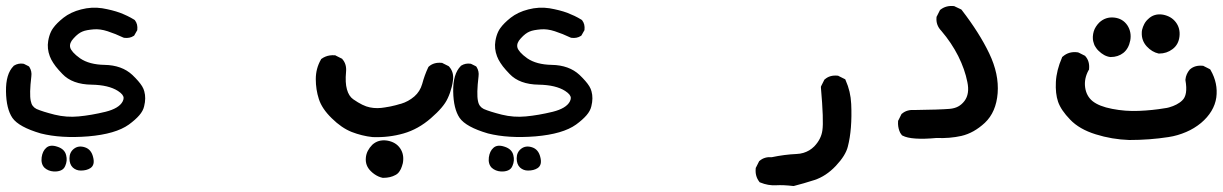

<svg xmlns="http://www.w3.org/2000/svg" viewBox="-25 -286 4101 644"><path d="M154.8 289.1Q146 288.6 138.2 285.4Q130.4 282.2 124.5 276.9Q111.8 264.2 114.7 241.7Q117.7 220.7 129.9 210Q143.1 197.8 167.5 206.1Q191.9 213.9 196.8 234.4Q201.7 252.9 193.8 270.5Q189.5 281.2 179 285.6Q168.5 290 154.8 289.1ZM246.1 286.1Q230.5 286.1 219.2 275.9Q208 265.1 208 245.1Q208 224.6 223.1 212.9Q238.3 201.2 259.5 208Q280.8 214.8 287.1 240.2Q294.4 267.1 278.3 277.8Q265.6 286.1 246.1 286.1ZM111.8 161.6Q38.1 140.1 16.6 109.4Q-3.9 79.1 -4.9 21Q-5.9 -38.1 20.5 -64.5L21 -65.4L22 -65.9Q36.1 -74.7 53.2 -72.3L54.7 -71.8L56.2 -71.3L69.8 -64.5L72.3 -63L73.7 -61Q82.5 -46.9 80.1 -29.8Q73.2 28.8 78.1 52.2Q80.1 63 85 69.3Q89.8 75.7 97.7 79.6Q117.7 88.4 158.2 98.6Q198.2 108.4 238.8 104.5Q280.8 100.6 329.1 88.9Q374 77.6 386.2 54.7Q389.6 48.3 389.6 42.7Q389.6 37.1 385 31.2Q380.4 25.4 370.6 19Q339.4 -1 282.2 -2Q217.3 -2.9 184.1 -38.1Q177.7 -44.9 172.1 -51Q166.5 -57.1 161.9 -63.2Q157.2 -69.3 153.6 -75Q149.9 -80.6 147 -86.2Q144 -91.8 142.1 -97.2Q132.3 -123 136.7 -148.9Q138.2 -157.7 140.4 -165Q142.6 -172.4 145.8 -179.2Q148.9 -186 153.3 -191.9Q159.2 -200.2 167.7 -208.7Q176.3 -217.3 188 -226.6Q199.7 -235.8 214.6 -242.9Q229.5 -250 247.1 -254.4Q282.7 -263.7 317.9 -258.3Q352.1 -252.4 377.4 -243.2Q390.1 -238.3 401.9 -232.7Q413.6 -227.1 424.8 -220.2L426.3 -219.2L427.7 -217.8Q432.6 -211.4 434.6 -203.4Q436.5 -195.3 435.5 -186L435.1 -184.1L434.1 -182.6L426.3 -168.9L425.3 -167L423.3 -165.5Q409.7 -156.7 391.1 -159.2L389.6 -159.7L388.2 -160.2Q362.8 -172.4 335.9 -181.2Q310.5 -189.5 288.6 -187.5Q276.9 -186.5 267.6 -184.8Q258.3 -183.1 251.5 -180.2Q245.1 -177.7 237.5 -172.1Q230 -166.5 221.7 -157.2Q207 -141.6 210.4 -127Q211.9 -120.1 220.2 -110.6Q228.5 -101.1 243.7 -90.3Q274.4 -69.3 325.7 -68.4Q383.8 -67.4 418.9 -34.7Q430.2 -23.9 438.2 -14.6Q446.3 -5.4 451.7 3.4Q457 12.2 459 20.5Q465.3 43 458.5 70.3Q455.1 85.9 442.1 100.8Q429.2 115.7 407.2 131.8Q362.8 163.6 271 171.4Q179.7 178.7 111.8 161.6Z M1258.8 310.5Q1251.5 309.1 1244.4 305.9Q1237.3 302.7 1231 298.3Q1224.6 293.9 1218.8 288.1Q1199.7 269.5 1202.1 243.2Q1203.1 231 1208.7 220Q1214.4 209 1223.6 199.7Q1243.7 181.2 1273.4 185.5Q1302.7 190.4 1317.1 211.4Q1331.5 232.4 1326.2 261.2Q1324.7 266.6 1323.2 271.5Q1321.8 276.4 1319.6 280.8Q1317.4 285.2 1314.9 288.8Q1312.5 292.5 1309.1 295.7Q1305.7 298.8 1301.8 300.8Q1293 305.7 1282.7 308.1Q1272.5 310.5 1260.7 310.5H1259.8ZM1224.6 173.8Q1206.5 171.9 1189 167.5Q1171.4 163.1 1154.8 156.7Q1120.6 143.1 1087.9 110.8Q1054.7 78.6 1044.4 45.9Q1034.2 14.2 1034.2 -20.5Q1034.2 -56.2 1051.3 -85.9L1052.2 -87.9L1053.7 -88.9Q1056.6 -91.3 1060.1 -93Q1063.5 -94.7 1066.9 -96.2Q1070.3 -97.7 1074 -98.6Q1077.6 -99.6 1081.5 -100.1Q1085.4 -100.6 1089.4 -100.8Q1093.3 -101.1 1097.7 -100.6H1099.6L1101.1 -99.6L1120.6 -89.8L1122.6 -88.9L1123.5 -87.4Q1138.2 -70.8 1135.7 -44.9Q1132.3 -8.8 1138.7 13.9Q1145 36.6 1159.7 46.9Q1192.4 69.8 1215.8 74.2Q1239.3 79.1 1266.6 74.2Q1269 73.7 1272 73.2Q1274.9 72.8 1277.6 72.3Q1280.3 71.8 1283.2 71.3Q1286.1 70.8 1288.8 70.1Q1291.5 69.3 1294.2 68.8Q1296.9 68.4 1299.6 67.6Q1302.2 66.9 1304.9 66.2Q1307.6 65.4 1310.1 64.7Q1312.5 64 1315.2 63.2Q1317.9 62.5 1320.3 62Q1344.7 54.7 1364.7 37.6Q1383.8 21 1391.1 -4.4Q1398.9 -33.7 1411.1 -59.6L1412.1 -61.5L1413.6 -63Q1430.2 -77.6 1456.1 -75.2H1458L1459.5 -74.2L1479 -64.5L1480.5 -63.5L1481.9 -62Q1498.5 -43 1494.1 -15.1Q1492.7 -4.4 1490.2 5.4Q1487.8 15.1 1484.4 24.9Q1481 34.7 1476.6 43.9Q1469.7 59.1 1455.8 75.4Q1441.9 91.8 1420.4 110.4Q1377.9 147.5 1328.6 161.6Q1279.3 175.8 1225.1 173.8Z M1654.8 289.1Q1646 288.6 1638.2 285.4Q1630.4 282.2 1624.5 276.9Q1611.8 264.2 1614.7 241.7Q1617.7 220.7 1629.9 210Q1643.1 197.8 1667.5 206.1Q1691.9 213.9 1696.8 234.4Q1701.7 252.9 1693.8 270.5Q1689.5 281.2 1679 285.6Q1668.5 290 1654.8 289.1ZM1746.1 286.1Q1730.5 286.1 1719.2 275.9Q1708 265.1 1708 245.1Q1708 224.6 1723.1 212.9Q1738.3 201.2 1759.5 208Q1780.8 214.8 1787.1 240.2Q1794.4 267.1 1778.3 277.8Q1765.6 286.1 1746.1 286.1ZM1611.8 161.6Q1538.1 140.1 1516.6 109.4Q1496.1 79.1 1495.1 21Q1494.1 -38.1 1520.5 -64.5L1521 -65.4L1522 -65.9Q1536.1 -74.7 1553.2 -72.3L1554.7 -71.8L1556.2 -71.3L1569.8 -64.5L1572.3 -63L1573.7 -61Q1582.5 -46.9 1580.1 -29.8Q1573.2 28.8 1578.1 52.2Q1580.1 63 1585 69.3Q1589.8 75.7 1597.7 79.6Q1617.7 88.4 1658.2 98.6Q1698.2 108.4 1738.8 104.5Q1780.8 100.6 1829.1 88.9Q1874 77.6 1886.2 54.7Q1889.6 48.3 1889.6 42.7Q1889.6 37.1 1885 31.2Q1880.4 25.4 1870.6 19Q1839.4 -1 1782.2 -2Q1717.3 -2.9 1684.1 -38.1Q1677.7 -44.9 1672.1 -51Q1666.5 -57.1 1661.9 -63.2Q1657.2 -69.3 1653.6 -75Q1649.9 -80.6 1647 -86.2Q1644 -91.8 1642.1 -97.2Q1632.3 -123 1636.7 -148.9Q1638.2 -157.7 1640.4 -165Q1642.6 -172.4 1645.8 -179.2Q1648.9 -186 1653.3 -191.9Q1659.2 -200.2 1667.7 -208.7Q1676.3 -217.3 1688 -226.6Q1699.7 -235.8 1714.6 -242.9Q1729.5 -250 1747.1 -254.4Q1782.7 -263.7 1817.9 -258.3Q1852.1 -252.4 1877.4 -243.2Q1890.1 -238.3 1901.9 -232.7Q1913.6 -227.1 1924.8 -220.2L1926.3 -219.2L1927.7 -217.8Q1932.6 -211.4 1934.6 -203.4Q1936.5 -195.3 1935.5 -186L1935.1 -184.1L1934.1 -182.6L1926.3 -168.9L1925.3 -167L1923.3 -165.5Q1909.7 -156.7 1891.1 -159.2L1889.6 -159.7L1888.2 -160.2Q1862.8 -172.4 1835.9 -181.2Q1810.5 -189.5 1788.6 -187.5Q1776.9 -186.5 1767.6 -184.8Q1758.3 -183.1 1751.5 -180.2Q1745.1 -177.7 1737.5 -172.1Q1730 -166.5 1721.7 -157.2Q1707 -141.6 1710.4 -127Q1711.9 -120.1 1720.2 -110.6Q1728.5 -101.1 1743.7 -90.3Q1774.4 -69.3 1825.7 -68.4Q1883.8 -67.4 1918.9 -34.7Q1930.2 -23.9 1938.2 -14.6Q1946.3 -5.4 1951.7 3.4Q1957 12.2 1959 20.5Q1965.3 43 1958.5 70.3Q1955.1 85.9 1942.1 100.8Q1929.2 115.7 1907.2 131.8Q1862.8 163.6 1771 171.4Q1679.7 178.7 1611.8 161.6Z M2635.7 337.9Q2602.1 334 2578.1 335.4Q2551.3 336.9 2525.4 326.2L2522.9 325.2L2521.5 323.2Q2507.3 304.7 2509.8 279.3V277.3L2510.7 275.9L2520.5 256.3L2521.5 254.4L2522.9 253.4Q2539.1 239.3 2564 241.2Q2585 236.8 2605.5 234.1Q2626 231.4 2646.5 230.5Q2659.2 230 2669.7 226.8Q2680.2 223.6 2689.2 218.3Q2698.2 212.9 2706.1 205.1Q2717.8 192.9 2724.6 179.4Q2731.4 166 2733.4 151.4Q2738.3 119.6 2728.5 7.8V4.9L2729.5 2.4L2739.3 -17.1L2740.2 -19L2741.7 -20Q2758.3 -34.7 2784.2 -32.2H2786.1L2787.6 -31.2L2807.1 -21.5L2810.1 -20L2811.5 -16.6Q2819.8 2 2824.5 21.7Q2829.1 41.5 2830.1 63Q2832 104.5 2829.1 141.1Q2826.2 177.2 2818.8 205.6Q2811.5 235.4 2778.6 270.3Q2745.6 305.2 2706.5 317.9Q2669.9 329.6 2639.2 337.4L2637.2 337.9Z M3116.2 176.8Q3074.7 180.7 3045.9 178.7Q3017.1 176.8 3002.4 168.9L3000.5 168L2999 166Q2996.6 163.1 2994.6 159.7Q2992.7 156.2 2991.5 152.6Q2990.2 148.9 2989.3 145.3Q2988.3 141.6 2987.8 137.7Q2987.3 133.8 2987.1 129.6Q2986.8 125.5 2987.3 121.1V119.1L2988.3 117.7L2998 98.1L2999 96.2L3000.5 95.2Q3017.1 81.1 3042.5 83Q3125.5 82 3160.6 79.1Q3176.8 77.6 3188.7 71.3Q3200.7 64.9 3210 52.7Q3228 28.8 3219.7 -10.7Q3211.4 -53.2 3189 -98.1Q3166.5 -142.6 3132.3 -182.6Q3113.8 -201.7 3116.2 -227.5V-229.5L3117.2 -231L3127 -250.5L3127.9 -252.4L3129.9 -253.9Q3148.4 -268.1 3173.8 -265.6H3175.3L3177.2 -264.6L3197.8 -254.9L3199.7 -253.9L3201.2 -252Q3260.3 -175.3 3293 -106.9Q3309.6 -72.3 3316.7 -38.8Q3323.7 -5.4 3321.3 26.4Q3318.8 58.1 3308.1 83Q3297.4 107.9 3278.3 126Q3259.8 143.1 3240.2 154.1Q3220.7 165 3199.7 169.9Q3160.6 178.7 3116.2 176.8Z M3762.7 183.6Q3704.6 181.6 3650.4 164.6Q3595.2 147.5 3564.5 115.2Q3533.7 83.5 3523.9 55.2Q3514.6 27.8 3516.6 -11.2Q3518.6 -50.3 3537.1 -92.8L3537.6 -94.7L3539.6 -96.2Q3560.5 -114.7 3590.3 -110.4L3591.8 -109.9L3593.3 -109.4L3612.8 -99.6L3614.7 -98.6L3615.7 -97.2Q3630.4 -80.6 3627.9 -54.7V-52.7L3626.5 -50.8Q3610.8 -22.5 3614.7 6.8Q3618.7 36.1 3639.6 53.2Q3661.6 70.8 3705.1 79.1Q3749.5 87.9 3794.9 85.9Q3840.8 84 3881.3 77.1Q3889.2 76.2 3896.2 74.2Q3903.3 72.3 3909.4 69.8Q3915.5 67.4 3921.1 64.5Q3926.8 61.5 3931.6 58.1Q3936.5 54.7 3940.4 50.8Q3960 32.7 3951.2 -16.6V-18.1V-19.5Q3952.1 -28.8 3955.8 -37.1Q3959.5 -45.4 3965.3 -52.2L3965.8 -52.7L3966.3 -53.2Q3982.9 -67.9 4008.8 -65.4H4010.7L4012.2 -64.5L4031.7 -54.7L4034.2 -53.2L4035.6 -50.8Q4061 -6.8 4054.7 41Q4051.3 64.9 4038.3 86.4Q4025.4 107.9 4003.4 126.5Q3992.2 135.7 3979.7 143.3Q3967.3 150.9 3953.6 156.7Q3939.9 162.6 3925 167Q3910.2 171.4 3894 173.8Q3831.1 183.6 3762.7 183.6ZM3699.2 -94.7Q3678.2 -97.2 3659.2 -116.2Q3657.2 -118.2 3655.5 -120.1Q3653.8 -122.1 3652.3 -124.3Q3650.9 -126.5 3649.4 -128.7Q3647.9 -130.9 3646.7 -133.1Q3645.5 -135.3 3644.8 -137.7Q3644 -140.1 3643.3 -142.6Q3642.6 -145 3641.8 -147.7Q3641.1 -150.4 3640.9 -152.8Q3640.6 -155.3 3640.6 -158Q3640.6 -160.6 3640.6 -163.6Q3641.1 -172.4 3643.6 -180.7Q3646 -189 3650.9 -196.5Q3655.8 -204.1 3662.1 -210.4Q3683.1 -230 3711.9 -227.1Q3740.7 -224.1 3756.3 -201.2Q3763.7 -189.9 3766.1 -177.2Q3768.6 -164.6 3766.1 -150.4Q3760.7 -122.6 3742.7 -108.4Q3725.1 -94.7 3700.2 -94.7H3699.7ZM3861.3 -106.4Q3838.9 -111.3 3821.3 -130.4Q3803.7 -149.9 3804.7 -176.3Q3804.7 -181.6 3805.9 -186.5Q3807.1 -191.4 3808.8 -196Q3810.5 -200.7 3813 -205.3Q3815.4 -210 3818.6 -214.1Q3821.8 -218.3 3825.7 -221.7Q3835.9 -231.9 3848.6 -235.6Q3861.3 -239.3 3876 -236.8Q3903.8 -231.4 3918.9 -211.4Q3934.1 -191.4 3931.2 -164.1Q3928.2 -136.2 3907.7 -121.1Q3888.2 -106.4 3863.3 -106.4H3862.3Z"/></svg>

Font: NaikaiFont
Style: Bold
Weight: 700
Version: Version 1.89